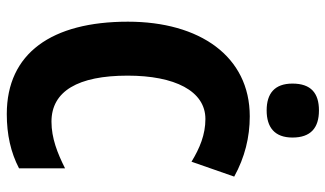

<svg xmlns="http://www.w3.org/2000/svg" viewBox="-222 -752 983 580"><g transform="rotate(90 270.0 -461.5)"><path d="M313 -933C261 -933 232 -909 232 -853C232 -799 262 -775 313 -775C364 -775 395 -799 395 -853C395 -908 366 -933 313 -933ZM339 -590C386 -590 427 -573 468 -548L513 -677C455 -709 394 -724 331 -724C149 -724 45 -572 45 -356C45 -126 140 10 324 10C386 10 440 -2 488 -27V-166C442 -143 397 -125 347 -125C255 -125 208 -205 208 -355C208 -497 254 -590 339 -590Z"/></g></svg>

Font: Noto Sans Khmer UI Condensed ExtraBold
Style: Regular
Weight: 800
Width: 3
Designer: Danh Hong and the Monotype Design Team
Foundry: Monotype Imaging Inc.
Version: Version 2.002